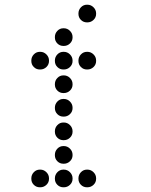

<svg xmlns="http://www.w3.org/2000/svg" viewBox="-20 -808 640 815"><path d="M349 -788Q334 -788 323.5 -777Q313 -766 313 -751V-749Q313 -734 323.5 -723.5Q334 -713 349 -713H351Q366 -713 377 -723.5Q388 -734 388 -749V-751Q388 -766 377 -777Q366 -788 351 -788ZM249 -688Q234 -688 223.5 -677Q213 -666 213 -651V-649Q213 -634 223.5 -623.5Q234 -613 249 -613H251Q266 -613 277 -623.5Q288 -634 288 -649V-651Q288 -666 277 -677Q266 -688 251 -688ZM149 -588Q134 -588 123.5 -577Q113 -566 113 -551V-549Q113 -534 123.5 -523.5Q134 -513 149 -513H151Q166 -513 177 -523.5Q188 -534 188 -549V-551Q188 -566 177 -577Q166 -588 151 -588ZM249 -588Q234 -588 223.5 -577Q213 -566 213 -551V-549Q213 -534 223.5 -523.5Q234 -513 249 -513H251Q266 -513 277 -523.5Q288 -534 288 -549V-551Q288 -566 277 -577Q266 -588 251 -588ZM349 -588Q334 -588 323.5 -577Q313 -566 313 -551V-549Q313 -534 323.5 -523.5Q334 -513 349 -513H351Q366 -513 377 -523.5Q388 -534 388 -549V-551Q388 -566 377 -577Q366 -588 351 -588ZM249 -488Q234 -488 223.5 -477Q213 -466 213 -451V-449Q213 -434 223.5 -423.5Q234 -413 249 -413H251Q266 -413 277 -423.5Q288 -434 288 -449V-451Q288 -466 277 -477Q266 -488 251 -488ZM249 -388Q234 -388 223.5 -377Q213 -366 213 -351V-349Q213 -334 223.5 -323.5Q234 -313 249 -313H251Q266 -313 277 -323.5Q288 -334 288 -349V-351Q288 -366 277 -377Q266 -388 251 -388ZM249 -288Q234 -288 223.5 -277Q213 -266 213 -251V-249Q213 -234 223.5 -223.5Q234 -213 249 -213H251Q266 -213 277 -223.5Q288 -234 288 -249V-251Q288 -266 277 -277Q266 -288 251 -288ZM249 -188Q234 -188 223.5 -177Q213 -166 213 -151V-149Q213 -134 223.5 -123.5Q234 -113 249 -113H251Q266 -113 277 -123.5Q288 -134 288 -149V-151Q288 -166 277 -177Q266 -188 251 -188ZM149 -88Q134 -88 123.5 -77Q113 -66 113 -51V-49Q113 -34 123.5 -23.5Q134 -13 149 -13H151Q166 -13 177 -23.5Q188 -34 188 -49V-51Q188 -66 177 -77Q166 -88 151 -88ZM249 -88Q234 -88 223.5 -77Q213 -66 213 -51V-49Q213 -34 223.5 -23.5Q234 -13 249 -13H251Q266 -13 277 -23.5Q288 -34 288 -49V-51Q288 -66 277 -77Q266 -88 251 -88ZM349 -88Q334 -88 323.5 -77Q313 -66 313 -51V-49Q313 -34 323.5 -23.5Q334 -13 349 -13H351Q366 -13 377 -23.5Q388 -34 388 -49V-51Q388 -66 377 -77Q366 -88 351 -88Z"/></svg>

Font: Doto Rounded
Style: Bold
Weight: 700
Monospace: yes
Version: Version 1.000